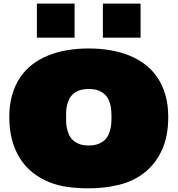

<svg xmlns="http://www.w3.org/2000/svg" viewBox="-20 -1028 978 1057"><path d="M546.4 -1008.3H753.9V-820.8H546.4ZM390.6 -1008.3V-820.8H183.1V-1008.3ZM468.3 8.8Q408.7 8.8 353.3 1.5Q297.9 -5.9 249.3 -25.9Q200.7 -45.9 160.6 -77.4Q120.6 -108.9 91.8 -153.1Q63 -197.3 47.1 -254.6Q31.2 -312 31.2 -383.8Q31.2 -451.2 46.9 -505.4Q62.5 -559.6 90.8 -601.6Q119.1 -643.6 158.9 -673.8Q198.7 -704.1 247.3 -723.4Q295.9 -742.7 351.8 -752Q407.7 -761.2 468.3 -761.2Q528.8 -761.2 585 -752Q641.1 -742.7 689.9 -723.1Q738.8 -703.6 778.6 -673.3Q818.4 -643.1 846.7 -601.1Q875 -559.1 890.6 -505.1Q906.2 -451.2 906.2 -383.8Q906.2 -278.3 871.8 -202.9Q837.4 -127.4 777.8 -79.6Q718.3 -31.7 638.7 -11.5Q559.1 8.8 468.3 8.8ZM468.3 -538.1Q437 -538.1 415.8 -530Q394.5 -522 380.6 -508.8Q366.7 -495.6 359.4 -479Q352.1 -462.4 348.4 -445.3Q344.7 -428.2 344.2 -412.1Q343.8 -396 343.8 -383.8Q343.8 -371.6 344.2 -355.5Q344.7 -339.4 348.4 -322Q352.1 -304.7 359.4 -287.6Q366.7 -270.5 380.6 -257.1Q394.5 -243.7 415.8 -235.4Q437 -227.1 468.3 -227.1Q499.5 -227.1 520.8 -235.4Q542 -243.7 556.2 -257.1Q570.3 -270.5 577.9 -287.6Q585.4 -304.7 588.9 -322Q592.3 -339.4 593 -355.5Q593.8 -371.6 593.8 -383.8Q593.8 -396 593 -412.1Q592.3 -428.2 588.9 -445.3Q585.4 -462.4 577.9 -479Q570.3 -495.6 556.2 -508.8Q542 -522 520.8 -530Q499.5 -538.1 468.3 -538.1Z"/></svg>

Font: Holtwood One SC
Style: Regular
Weight: 400
Version: Version 1.000